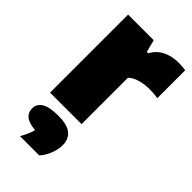

<svg xmlns="http://www.w3.org/2000/svg" viewBox="-251 -629 957 957"><g transform="rotate(45 228.0 -150.0)"><path d="M53.5 0V-550H234L251 -484.5H260.5Q282 -523.5 318.8 -541.2Q355.5 -559 403 -559Q416 -559 428.8 -557.8Q441.5 -556.5 451 -555V-358Q436.5 -361 419.8 -362Q403 -363 389.5 -363Q357 -363 325 -353.8Q293 -344.5 275.5 -327V0ZM101 259.5Q126 215 133 185Q85 181 65.2 163.5Q45.5 146 45.5 119.5Q45.5 87.5 73.5 69.8Q101.5 52 164.5 52Q227.5 52 255.5 75.2Q283.5 98.5 283.5 140.5Q283.5 171 270.5 204Q257.5 237 236.5 259.5Z"/></g></svg>

Font: Encode Sans Semi Expanded Black
Style: Regular
Weight: 900
Width: 6
Designer: Multiple Designers
Foundry: Impallari Type
Version: Version 3.000; ttfautohint (v1.8.3) -l 8 -r 50 -G 200 -x 14 